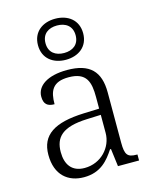

<svg xmlns="http://www.w3.org/2000/svg" viewBox="-122 -895 786 985"><g transform="rotate(-15 271.0 -402.0)"><path d="M267 -596C334 -596 387 -634 387 -705C387 -776 334 -814 267 -814C200 -814 147 -776 147 -705C147 -634 200 -596 267 -596ZM267 -632C222 -632 187 -655 187 -705C187 -755 222 -778 267 -778C312 -778 347 -755 347 -705C347 -655 312 -632 267 -632ZM201 10C291 10 333 -44 366 -94H371L383 0H495V-32H491C442 -32 430 -48 430 -112V-379C430 -491 378 -544 258 -544C152 -544 95 -502 95 -446C95 -406 114 -391 151 -391C151 -460 169 -506 256 -506C352 -506 366 -450 366 -372V-310L283 -307C127 -301 53 -254 53 -148C53 -40 117 10 201 10ZM216 -35C148 -35 118 -80 118 -145C118 -224 160 -269 292 -274L366 -277V-181C366 -105 304 -35 216 -35Z"/></g></svg>

Font: Noto Serif Georgian Light
Style: Regular
Weight: 300
Designer: Monotype Design Team, Akaki Razmadze
Foundry: Google LLC
Version: Version 2.003